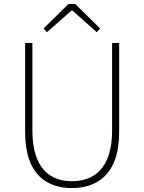

<svg xmlns="http://www.w3.org/2000/svg" viewBox="-20 -945 734 978"><path d="M346 13C464 13 587 -47 587 -272V-726H551V-280C551 -81 453 -22 346 -22C241 -22 145 -81 145 -280V-726H108V-272C108 -47 228 13 346 13ZM219 -781 344 -891H349L473 -781L490 -800L363 -925H329L202 -800Z"/></svg>

Font: Harano Aji Gothic KR ExtraLight
Style: Regular
Weight: 250
Foundry: Masamichi Hosoda
Version: HaranoAjiGothicKR-ExtraLight version 20220220;ttx 4.29.1